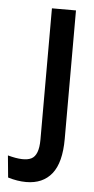

<svg xmlns="http://www.w3.org/2000/svg" viewBox="-115 -547 354 724"><g transform="rotate(5 62.0 -185.5)"><path d="M12 145Q-21 145 -57 134L-65 51Q-3 68 24.5 54Q52 40 52 -19V-516H143V-30Q143 60 109 102.5Q75 145 12 145Z"/></g></svg>

Font: Bricolage Grotesque 48pt
Style: Regular
Weight: 400
Designer: Mathieu Triay
Foundry: Atelier Triay
Version: Version 1.000; ttfautohint (v1.8.4.7-5d5b);gftools[0.9.32]